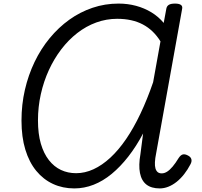

<svg xmlns="http://www.w3.org/2000/svg" viewBox="-20 -1035 1127 1072"><path d="M395 17Q330 17 276 -8Q222 -33 182.5 -81Q143 -129 121.5 -199.5Q100 -270 100 -362Q100 -451 119 -533.5Q138 -616 173 -689Q208 -762 257.5 -822Q307 -882 367 -925Q427 -968 496.5 -991.5Q566 -1015 642 -1015Q693 -1015 739.5 -1002.5Q786 -990 825.5 -966Q865 -942 894 -907L909 -988Q912 -1002 923.5 -1008.5Q935 -1015 957 -1015Q979 -1015 989.5 -1008Q1000 -1001 997 -986L852 -180Q846 -151 845 -129.5Q844 -108 848 -94.5Q852 -81 860.5 -74Q869 -67 883 -67Q898 -67 913 -76.5Q928 -86 944 -105Q960 -124 977 -152Q988 -169 1000 -172.5Q1012 -176 1029 -167Q1045 -159 1048.5 -146Q1052 -133 1043 -117Q1028 -88 1008.5 -63Q989 -38 966.5 -20Q944 -2 920 7.5Q896 17 872 17Q825 17 797.5 -4.5Q770 -26 761.5 -69Q753 -112 764 -174L779 -290Q741 -218 696.5 -161Q652 -104 603.5 -64Q555 -24 502.5 -3.5Q450 17 395 17ZM192 -363Q192 -288 208 -233Q224 -178 253 -141Q282 -104 320.5 -86Q359 -68 405 -68Q454 -68 502 -90Q550 -112 596 -154.5Q642 -197 684 -258.5Q726 -320 764 -400Q802 -480 835 -576L876 -804Q837 -867 777.5 -898.5Q718 -930 634 -930Q574 -930 517.5 -909.5Q461 -889 411.5 -850.5Q362 -812 322 -759.5Q282 -707 253 -644Q224 -581 208 -509.5Q192 -438 192 -363Z"/></svg>

Font: Playwrite ZA
Style: Regular
Weight: 400
Designer: Veronika Burian, José Scaglione
Foundry: TypeTogether
Version: Version 1.002